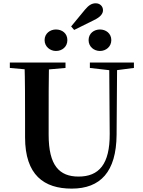

<svg xmlns="http://www.w3.org/2000/svg" viewBox="-20 -1117 858 1156"><path d="M316.7 -810.1C354.4 -810.1 385.6 -835.4 385.6 -875.5C385.6 -916 354.4 -939.5 316.7 -939.5C282.5 -939.5 248.5 -916 248.5 -875.5C248.5 -835.4 282.5 -810.1 316.7 -810.1ZM426.5 -936.7 544.4 -995.1C586.7 -1015.1 600.1 -1035.4 600.1 -1055.6C600.1 -1078.9 582 -1097.2 556.5 -1097.2C533.8 -1097.2 515.2 -1087 491.7 -1058.9L408.3 -957.8ZM582 -810.1C617.2 -810.1 650.2 -835.4 650.2 -875.5C650.2 -916 617.2 -939.5 582 -939.5C546.1 -939.5 513.4 -916 513.4 -875.5C513.4 -835.4 546.1 -810.1 582 -810.1ZM411.6 18.6C585.3 18.6 679.8 -83.2 682 -304.3L685.2 -740.5H637.5L640.5 -312.5C641.9 -128 575.7 -53.9 453 -53.9C336.9 -53.9 272.9 -120.9 272.9 -305V-400.9C272.9 -515.1 272.9 -628.3 274.9 -740.5H127.5C130.9 -627.3 130.9 -513.1 130.9 -400.9V-290C130.9 -62.6 245.3 18.6 411.6 18.6ZM39.2 -707.9 191.8 -694.2H218.8L374.4 -707.9V-740.5H39.2ZM521.1 -707.9 646.5 -693.5H674.7L786.3 -707.9V-740.5H521.1Z"/></svg>

Font: Source Han Serif TW VF
Style: Regular
Weight: 250
Designer: Ryoko NISHIZUKA 西塚涼子 (kana & ideographs); Frank Grießhammer (Latin, Greek & Cyrillic); Wenlong ZHANG 张文龙 (bopomofo); San
Foundry: Adobe
Version: Version 2.002;hotconv 1.1.0;makeotfexe 2.6.0